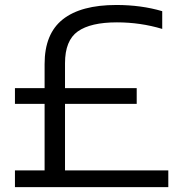

<svg xmlns="http://www.w3.org/2000/svg" viewBox="-20 -770 762 790"><path d="M41.5 0V-69H163.5V-342.5H41.5V-407.5H163.5V-506.5Q163.5 -631 238.2 -690.2Q313 -749.5 459 -749.5Q561 -749.5 647.5 -724V-651Q558 -678 461 -678Q353 -678 300.2 -640.8Q247.5 -603.5 247.5 -510V-407.5H542.5V-342.5H247.5V-69H672.5V0Z"/></svg>

Font: Encode Sans Expanded Expanded
Style: Regular
Weight: 400
Width: 7
Designer: Multiple Designers
Foundry: Impallari Type
Version: Version 3.000; ttfautohint (v1.8.3) -l 8 -r 50 -G 200 -x 14 